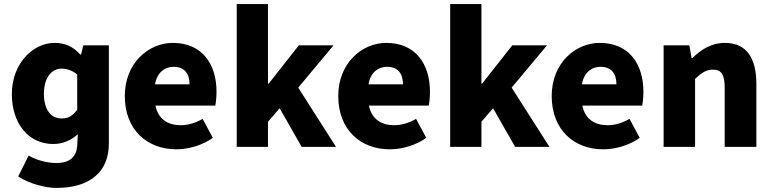

<svg xmlns="http://www.w3.org/2000/svg" viewBox="-20 -719 3781 940"><path d="M256 201C420 201 513 123 513 -17V-497H388L377 -452H373C336 -493 296 -509 247 -509C143 -509 38 -410 38 -258C38 -116 118 -14 241 -14C286 -14 329 -32 361 -62L358 -4C354 44 327 79 256 79C217 79 167 69 120 43L69 145C127 182 203 201 256 201ZM282 -139C229 -139 195 -182 195 -260C195 -340 234 -383 280 -383C305 -383 334 -375 358 -354V-182C334 -149 312 -139 282 -139Z M843 12C902 12 970 -7 1022 -44L972 -137C937 -117 901 -106 865 -106C802 -106 755 -135 741 -202H1034C1037 -216 1040 -242 1040 -270C1040 -405 970 -509 826 -509C707 -509 591 -410 591 -249C591 -83 701 12 843 12ZM739 -306C749 -364 786 -392 830 -392C886 -392 908 -355 908 -306Z M1139 0H1292V-123L1349 -189L1457 0H1625L1440 -290L1613 -497H1443L1295 -309H1292V-699H1139Z M1888 12C1947 12 2015 -7 2067 -44L2017 -137C1982 -117 1946 -106 1910 -106C1847 -106 1800 -135 1786 -202H2079C2082 -216 2085 -242 2085 -270C2085 -405 2015 -509 1871 -509C1752 -509 1636 -410 1636 -249C1636 -83 1746 12 1888 12ZM1784 -306C1794 -364 1831 -392 1875 -392C1931 -392 1953 -355 1953 -306Z M2184 0H2337V-123L2394 -189L2502 0H2670L2485 -290L2658 -497H2488L2340 -309H2337V-699H2184Z M2933 12C2992 12 3060 -7 3112 -44L3062 -137C3027 -117 2991 -106 2955 -106C2892 -106 2845 -135 2831 -202H3124C3127 -216 3130 -242 3130 -270C3130 -405 3060 -509 2916 -509C2797 -509 2681 -410 2681 -249C2681 -83 2791 12 2933 12ZM2829 -306C2839 -364 2876 -392 2920 -392C2976 -392 2998 -355 2998 -306Z M3229 0H3383V-333C3414 -361 3435 -378 3470 -378C3510 -378 3528 -357 3528 -288V0H3683V-308C3683 -432 3637 -509 3529 -509C3461 -509 3411 -475 3370 -435H3366L3355 -497H3229Z"/></svg>

Font: DAIFUKU Sans
Style: Bold
Weight: 700
Designer: Original font ‘Source Han Sans JP’ : Paul D. Hunt
Foundry: Daifuku
Version: Version 1.000